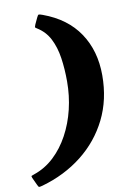

<svg xmlns="http://www.w3.org/2000/svg" viewBox="-191 -862 750 1091"><g transform="rotate(-10 184.0 -316.5)"><path d="M83 -747 100.5 -784.5Q107 -799.5 112.5 -799.2Q118 -799 133.5 -793.5Q269.5 -744 338.5 -641.2Q407.5 -538.5 407.5 -397Q407.5 -257 351.8 -144.8Q296 -32.5 196.2 46Q96.5 124.5 -35.5 162Q-50 166 -55 165.8Q-60 165.5 -65.5 152L-85.5 109Q-90.5 98 -86.2 96Q-82 94 -71.5 90.5Q-6.5 68.5 44.5 20.8Q95.5 -27 131.2 -93Q167 -159 185.8 -236.8Q204.5 -314.5 204.5 -397Q204.5 -470 195 -533.5Q185.5 -597 160.5 -645.8Q135.5 -694.5 88 -723.5Q78 -729.5 78.2 -732.8Q78.5 -736 83 -747Z"/></g></svg>

Font: Besley* Narrow Heavy
Style: Italic
Weight: 800
Width: 4
Italic angle: -13°
Designer: Owen Earl
Foundry: indestructible type*
Version: Version 3.000; ttfautohint (v1.8.3)